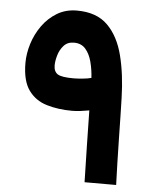

<svg xmlns="http://www.w3.org/2000/svg" viewBox="-50 -706 598 748"><g transform="rotate(5 249.5 -332.0)"><path d="M235.8 -272.9Q181.2 -272.9 136.2 -286.4Q91.3 -299.8 64.9 -336.7Q38.6 -373.5 38.6 -443.4Q38.6 -479.5 50.5 -518.1Q62.5 -556.6 85.9 -589.6Q109.4 -622.6 143.3 -643.1Q177.2 -663.6 221.2 -663.6Q298.3 -663.6 341.3 -620.8Q384.3 -578.1 402.8 -504.9Q421.4 -431.6 423.8 -338.9Q424.8 -312.5 425.5 -271.2Q426.3 -230 427.2 -181.6Q428.2 -133.3 429.4 -85.7Q430.7 -38.1 432.1 0H308.6Q306.6 -71.3 305.2 -146Q303.7 -220.7 302.7 -280.3Q284.2 -276.9 267.3 -274.9Q250.5 -272.9 235.8 -272.9ZM230.5 -399.4Q244.6 -399.4 265.6 -401.4Q286.6 -403.3 299.8 -407.2Q297.9 -439.9 290 -470Q282.2 -500 265.6 -519Q249 -538.1 220.2 -538.1Q195.3 -538.1 180.4 -521.5Q165.5 -504.9 159.2 -482.7Q152.8 -460.4 152.8 -443.4Q152.8 -419.4 168 -409.4Q183.1 -399.4 230.5 -399.4Z"/></g></svg>

Font: Vazirmatn RD FD
Style: Bold
Weight: 700
Designer: Saber Rastikerdar
Foundry: Saber Rastikerdar
Version: Version 33.003